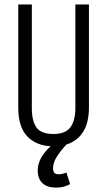

<svg xmlns="http://www.w3.org/2000/svg" viewBox="-20 -645 478 857"><path d="M377 -625V-166Q377 -96.7 350.6 -55.7Q324.2 -14.6 276.4 0Q246.1 33.2 231.4 58.1Q216.8 83 216.8 105.5Q216.8 121.1 223.1 127Q229.5 132.8 242.2 132.8Q258.8 132.8 276.4 125L293 176.8Q265.6 192.4 230.5 192.4Q190.4 192.4 169.4 172.4Q148.4 152.3 148.4 116.2Q148.4 59.6 206.1 7.8Q138.7 3.9 100.1 -38.1Q61.5 -80.1 61.5 -164.1V-625H122.1V-162.1Q122.1 -105.5 142.6 -76.2Q163.1 -46.9 218.8 -46.9Q272.5 -46.9 294.4 -77.1Q316.4 -107.4 316.4 -162.1V-625Z"/></svg>

Font: Sudo Light
Style: Regular
Weight: 300
Monospace: yes
Designer: Jens Kutilek
Foundry: Jens Kutilek
Version: Version 0.040